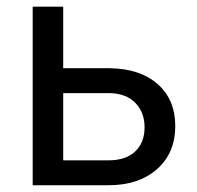

<svg xmlns="http://www.w3.org/2000/svg" viewBox="-20 -548 583 568"><path d="M167 -346.2V-528.3H76.7V0H300.3C360.8 0 409 -16 444.8 -47.9C480.6 -79.8 498.5 -122.1 498.5 -174.8C498.5 -227.2 481.1 -268.7 446.3 -299.3C411.5 -329.9 364.1 -345.5 304.2 -346.2ZM167 -272.5H304.7C337.2 -271.8 362.5 -262.1 380.6 -243.4C398.7 -224.7 407.7 -200.7 407.7 -171.4C407.7 -141.1 398.4 -117.3 379.9 -99.9C361.3 -82.4 335.1 -73.7 301.3 -73.7H167Z"/></svg>

Font: Roboto1
Style: rg
Weight: 400
Designer: Google
Version: Version 2.137; 2017